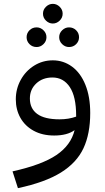

<svg xmlns="http://www.w3.org/2000/svg" viewBox="-20 -703 543 996"><path d="M448 -117Q448 -9 413 66Q378 141 296 192Q214 243 73 273L45 186Q198 152 273 101Q348 50 367 -28Q329 0 261 0Q200 0 155 -24.5Q110 -49 86 -91.5Q62 -134 62 -188Q62 -242 87.5 -288.5Q113 -335 157 -362.5Q201 -390 254 -390Q309 -390 353.5 -357.5Q398 -325 423 -263Q448 -201 448 -117ZM375 -98V-103Q375 -202 342 -251.5Q309 -301 252 -301Q201 -301 168 -270Q135 -239 135 -192Q135 -140 173 -112Q211 -84 289 -84Q336 -84 375 -98ZM203 -632Q203 -653 218.5 -668Q234 -683 254 -683Q274 -683 289.5 -668Q305 -653 305 -632Q305 -611 289.5 -596Q274 -581 254 -581Q234 -581 218.5 -596Q203 -611 203 -632ZM118 -510Q118 -531 133 -546Q148 -561 170 -561Q190 -561 205.5 -546Q221 -531 221 -510Q221 -489 205.5 -474Q190 -459 170 -459Q148 -459 133 -474Q118 -489 118 -510ZM287 -510Q287 -531 302.5 -546Q318 -561 338 -561Q360 -561 375 -546Q390 -531 390 -510Q390 -489 375 -474Q360 -459 338 -459Q318 -459 302.5 -474Q287 -489 287 -510Z"/></svg>

Font: FiraGOUPP
Style: Medium
Weight: 400
Designer: bBox Type
Foundry: bBox Type GmbH
Version: Version 1.001